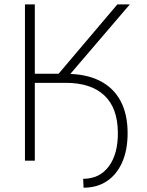

<svg xmlns="http://www.w3.org/2000/svg" viewBox="-20 -748 686 894"><path d="M173.8 -362.3V-404.3H286.6Q379.4 -404.3 443.6 -372.3Q507.8 -340.3 541 -278.6Q574.2 -216.8 574.2 -127.9Q574.2 -49.8 549.1 7.3Q523.9 64.5 478 95.2Q432.1 126 369.1 126L367.2 84.5Q443.8 84.5 486.8 26.4Q529.8 -31.7 528.8 -131.3Q527.8 -246.1 465.3 -304.2Q402.8 -362.3 286.6 -362.3ZM96.2 0V-727.5H142.1V-404.8H252.9L526.4 -727.5H584.5L272 -362.3H142.1V0Z"/></svg>

Font: Inter 20pt ExtraLight
Style: Regular
Weight: 250
Version: Version 4.001;git-66647c0bb